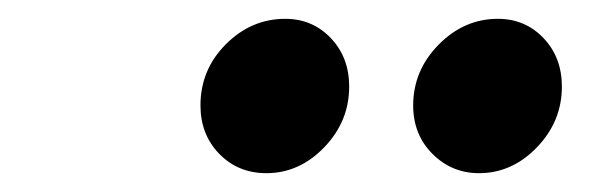

<svg xmlns="http://www.w3.org/2000/svg" viewBox="-20 -786 640 204"><path d="M263 -602Q233 -602 213 -622.5Q193 -643 193 -674Q193 -712 220 -739Q247 -766 283 -766Q312 -766 331.5 -745.5Q351 -725 351 -694Q351 -657 324.5 -629.5Q298 -602 263 -602ZM489 -602Q460 -602 439.5 -622.5Q419 -643 419 -674Q419 -711 446 -738.5Q473 -766 509 -766Q538 -766 557.5 -745.5Q577 -725 577 -694Q577 -657 550.5 -629.5Q524 -602 489 -602Z"/></svg>

Font: Red Hat Text
Style: Italic
Weight: 300
Italic angle: -12°
Designer: Pentagram, MCKL
Foundry: Pentagram, MCKL
Version: Version 1.023